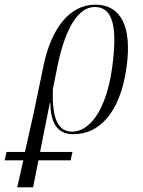

<svg xmlns="http://www.w3.org/2000/svg" viewBox="-118 -566 613 824"><path d="M-98 122H-18L-44 238H24L47 122H185L193 86H54L96 -125H98C99 -18 143 10 198 10C303 10 397 -75 425 -277C450 -455 399 -546 291 -546C183 -546 103 -448 69 -285L27 -83L-11 86H-90ZM192 -1C133 -1 104 -53 109 -184L129 -284C163 -447 218 -536 289 -536C368 -536 387 -447 363 -274C337 -88 264 -1 192 -1Z"/></svg>

Font: Noto Serif Display Condensed Light
Style: Italic
Weight: 300
Width: 3
Italic angle: -12°
Designer: Monotype Design Team
Foundry: Monotype Imaging Inc.
Version: Version 2.009